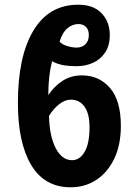

<svg xmlns="http://www.w3.org/2000/svg" viewBox="-20 -785 569 815"><path d="M280 10Q169 10 112.5 -84.5Q56 -179 56 -348Q56 -546 122 -655.5Q188 -765 312 -765Q377 -765 411.5 -728.5Q446 -692 446 -636Q446 -592 426.5 -562.5Q407 -533 375 -518.5Q343 -504 305 -504Q274 -504 248.5 -508.5Q223 -513 201 -525Q185 -463 185 -381Q209 -418 245 -441.5Q281 -465 327 -465Q401 -465 447 -411.5Q493 -358 493 -251Q493 -170 465 -111.5Q437 -53 389 -21.5Q341 10 280 10ZM305 -583Q328 -583 342.5 -597Q357 -611 357 -636Q357 -660 344 -671.5Q331 -683 314 -683Q287 -683 265.5 -664.5Q244 -646 233 -608Q244 -596 265.5 -589.5Q287 -583 305 -583ZM286 -105Q318 -105 339 -140Q360 -175 360 -245Q360 -303 338.5 -332.5Q317 -362 281 -362Q256 -362 231.5 -343Q207 -324 188 -293Q190 -207 216.5 -156Q243 -105 286 -105Z"/></svg>

Font: Noto Sans ExtraCondensed
Style: Bold
Weight: 700
Width: 2
Designer: Monotype Design Team
Foundry: Monotype Imaging Inc.
Version: Version 2.013; ttfautohint (v1.8.4.7-5d5b)